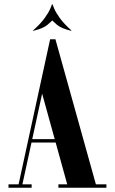

<svg xmlns="http://www.w3.org/2000/svg" viewBox="-20 -884 541 904"><path d="M172 -466 225 -699H241L436 0H301ZM216 -699H234L82 0H64ZM429 -16H481V0H433ZM255 -16H303V0H255ZM76 -16H129V0H76ZM20 -16H70L64 0H20ZM120 -229H298L295 -213H118ZM137 -739 135 -740Q171 -772 190 -798.5Q209 -825 216.5 -843Q224 -861 225 -864H227V-789Q225 -786 204.5 -768Q184 -750 137 -739ZM315 -739Q268 -750 247.5 -768Q227 -786 225 -789V-864H227Q228 -861 235.5 -843Q243 -825 262 -798.5Q281 -772 317 -740Z"/></svg>

Font: Emberly Black
Style: Regular
Weight: 900
Designer: Rajesh Rajput
Foundry: Rajesh Rajput
Version: Version 1.000